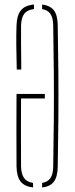

<svg xmlns="http://www.w3.org/2000/svg" viewBox="-20 -823 330 848"><path d="M166 5V-15Q191.5 -19.5 203 -36.8Q214.5 -54 215 -87Q217 -198 217.8 -298.2Q218.5 -398.5 217.8 -499Q217 -599.5 215 -711Q214.5 -744 203 -761.2Q191.5 -778.5 166 -783V-803Q202 -798.5 218.2 -777Q234.5 -755.5 235 -711Q237 -599.5 237.8 -499Q238.5 -398.5 237.8 -298.2Q237 -198 235 -87Q234.5 -43 218.2 -21Q202 1 166 5ZM54 -516Q52.5 -577.5 52 -623Q51.5 -668.5 53 -711Q54.5 -755.5 72.5 -777.5Q90.5 -799.5 130 -803V-783Q100.5 -779.5 87.2 -762.2Q74 -745 73 -711Q72.5 -676.5 73 -631.2Q73.5 -586 74 -516ZM53 -87Q52.5 -177 52.5 -251.8Q52.5 -326.5 53 -408H178V-388H73Q72.5 -312.5 72.5 -241.8Q72.5 -171 73 -87Q74 -54 86.2 -36.8Q98.5 -19.5 126 -15V5Q88 0.5 71 -21.2Q54 -43 53 -87Z"/></svg>

Font: Big Shoulders Stencil Display Thin
Style: Regular
Weight: 100
Designer: Patric King
Foundry: XO Type Co
Version: Version 1.000